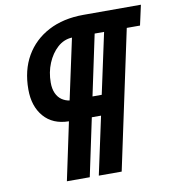

<svg xmlns="http://www.w3.org/2000/svg" viewBox="-87 -786 851 942"><g transform="rotate(-10 339.0 -315.0)"><path d="M62 -396Q62 -492 102.5 -562Q143 -632 217 -671Q291 -710 392 -710H678L656 -610H590L443 80H329L391 -208H345L284 80H170L231 -208Q151 -209 106.5 -260.5Q62 -312 62 -396ZM176 -410Q176 -379 186 -357Q196 -335 213.5 -323Q231 -311 252 -308L317 -610Q276 -608 244.5 -579.5Q213 -551 194.5 -506.5Q176 -462 176 -410ZM477 -610H430L366 -308H412Z"/></g></svg>

Font: Raleway Thin
Style: Bold Italic
Weight: 700
Italic angle: -12°
Version: Version 4.026